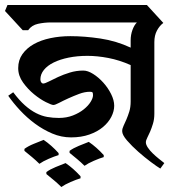

<svg xmlns="http://www.w3.org/2000/svg" viewBox="-38 -659 703 770"><path d="M420 -235Q420 -213 408.5 -190.5Q397 -168 375 -149.5Q353 -131 320.5 -119.5Q288 -108 247 -108Q208 -108 171.5 -123.5Q135 -139 102.5 -163Q70 -187 42.5 -216.5Q15 -246 -5 -275L15 -289Q39 -257 61.5 -237Q84 -217 106.5 -205.5Q129 -194 151.5 -190Q174 -186 198 -186Q229 -186 254.5 -196Q280 -206 298 -220.5Q316 -235 325.5 -250.5Q335 -266 335 -277Q335 -284 333.5 -287.5Q332 -291 323 -291Q302 -291 279.5 -282.5Q257 -274 236 -264.5Q215 -255 199 -246.5Q183 -238 176 -238Q169 -238 146 -249.5Q123 -261 98.5 -281Q74 -301 54.5 -328Q35 -355 35 -386Q35 -418 52 -442Q69 -466 97.5 -482Q126 -498 164 -506Q202 -514 244 -514Q301 -514 364.5 -504.5Q428 -495 486 -468V-497Q486 -519 493 -538.5Q500 -558 511 -569H166Q140 -569 114.5 -563.5Q89 -558 75 -538H53L-18 -615L-8 -639H551L617 -567Q602 -556 591.5 -536.5Q581 -517 581 -490V-203Q581 -181 575.5 -163Q570 -145 564 -131Q558 -117 552.5 -106.5Q547 -96 547 -88Q547 -79 555 -67Q563 -55 575 -43.5Q587 -32 599.5 -22Q612 -12 621 -5L605 17Q593 10 567.5 -9Q542 -28 516.5 -50.5Q491 -73 471.5 -95.5Q452 -118 452 -133Q452 -143 457.5 -154.5Q463 -166 469 -180Q475 -194 480.5 -211.5Q486 -229 486 -252V-398Q441 -418 396.5 -426.5Q352 -435 313 -435Q272 -435 237.5 -428Q203 -421 177.5 -408.5Q152 -396 138 -378.5Q124 -361 124 -341Q124 -333 127.5 -328.5Q131 -324 135 -324Q142 -324 157.5 -332Q173 -340 194.5 -350Q216 -360 242 -368Q268 -376 296 -376Q314 -376 335.5 -362.5Q357 -349 376 -328Q395 -307 407.5 -282Q420 -257 420 -235ZM60 -62Q75 -73 97 -82Q119 -91 137 -98Q168 -77 197 -45V-37Q180 -32 157 -22Q134 -12 120 -2Q106 -16 91 -28.5Q76 -41 60 -54ZM241 -54Q256 -65 278 -74Q300 -83 318 -90Q349 -69 378 -37V-29Q361 -24 338 -14Q315 -4 301 6Q287 -8 272 -20.5Q257 -33 241 -46ZM148 31Q163 20 185 11Q207 2 225 -5Q256 16 285 48V56Q268 61 245 71Q222 81 208 91Q194 77 179 64.5Q164 52 148 39Z"/></svg>

Font: Jaini Purva
Style: Regular
Weight: 400
Designer: Girish Dalvi, Maithili Shingre
Foundry: Ek Type
Version: Version 1.001;PS 1.000;hotconv 16.6.51;makeotf.lib2.5.65220